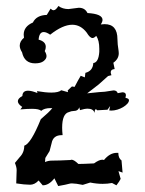

<svg xmlns="http://www.w3.org/2000/svg" viewBox="-20 -606 484 641"><path d="M243.2 -580.1Q263.7 -580.1 272 -562.5Q322.3 -559.6 322.3 -539.6Q322.3 -533.2 316.4 -524.4L329.1 -525.4Q372.1 -525.4 372.1 -475.1Q372.1 -459.5 376 -435.5Q376.5 -431.6 376.5 -428.2Q376.5 -409.2 358.4 -396.5L362.8 -375.5Q349.6 -374.5 349.6 -364.7Q349.6 -360.8 352.1 -355L340.8 -352.1L309.6 -324.2L271 -294.4Q320.8 -299.8 330.1 -299.8L358.9 -304.2Q370.1 -304.2 373 -294.9L388.7 -297.9Q400.4 -297.9 400.4 -288.1L398.9 -279.3Q410.6 -277.3 410.6 -271.5Q410.6 -265.6 405 -259.5Q399.4 -253.4 390.9 -248.3Q382.3 -243.2 371.8 -240Q361.3 -236.8 351.6 -236.8L344.7 -237.3L347.7 -252L338.9 -239.7L304.7 -237.8Q301.8 -241.2 299.8 -241.2Q295.9 -241.2 295.9 -229Q291.5 -243.2 272.9 -243.2Q262.2 -243.2 247.1 -238.3L244.6 -248Q241.2 -235.4 225.1 -235.4Q218.3 -235.4 210.4 -231.9Q187.5 -226.6 187.5 -179.7Q187.5 -168.5 189 -154.8H186Q157.2 -154.8 152.3 -127.9L145.5 -101.6L131.3 -78.6L130.4 -64.9Q140.6 -69.8 153.8 -69.8Q176.8 -69.8 214.8 -71.8Q216.8 -72.8 218.8 -72.8Q227.1 -72.8 241.7 -58.6Q256.8 -58.6 293.9 -60.5Q311 -72.8 321.3 -72.8Q324.7 -72.8 327.1 -71.8Q346.7 -95.7 369.6 -95.7H375Q375 -78.1 385.7 -70.3L389.2 -29.8L375.5 -34.7L382.8 -8.8L377.4 0.5L368.7 12.7L354 4.9Q338.9 7.8 322.8 7.8Q302.7 7.8 281.2 3.4L256.3 11.2Q232.4 6.3 220.2 6.3Q214.8 6.3 211.9 7.3Q201.7 10.3 174.3 15.1L161.6 -10.7Q143.6 12.7 122.6 12.7L108.9 -3.4Q95.7 10.7 80.6 10.7Q62 10.7 34.2 6.3Q35.6 -28.3 35.6 -38.1Q35.6 -47.9 29.8 -62L45.9 -81.5Q61 -96.7 61 -119.6Q83 -126 116.2 -208Q144.5 -231.9 154.8 -245.1H148.9Q127.9 -245.1 117.2 -235.8Q111.3 -242.7 86.9 -242.7Q79.1 -242.7 69.3 -242.2L47.9 -240.7L54.2 -249Q39.6 -258.8 39.6 -268.1Q39.6 -277.3 54.7 -285.6Q55.2 -303.2 73.7 -303.2Q85.4 -303.2 105 -295.4L103.5 -301.8Q131.8 -296.9 151.4 -296.9Q175.3 -296.9 184.6 -304.7L207 -298.3L206.1 -304.2L220.2 -317.4L229 -315.9Q240.7 -338.4 249.5 -353L263.2 -347.7L265.1 -362.8Q290 -369.1 291.5 -395.5Q309.1 -397.5 311.5 -433.1V-443.4Q311.5 -471.2 301.3 -486.3Q293.9 -479 289.1 -479Q280.3 -479 269.5 -497.1Q249.5 -523.4 221.2 -523.4Q189.5 -523.4 147.5 -490.2Q134.8 -499 126 -499Q110.8 -499 108.9 -473.6Q132.8 -467.3 132.8 -449.7Q132.8 -441.9 129.4 -435.5Q135.3 -425.8 135.3 -418.5Q135.3 -409.7 125.7 -402.1Q116.2 -394.5 97.2 -394.5Q61.5 -394.5 53.7 -431.2Q45.9 -443.4 45.9 -453.6Q45.9 -468.3 60.1 -480L59.1 -490.2Q59.1 -517.6 89.8 -530.8Q101.6 -555.2 136.2 -556.2L148.9 -577.1Q154.3 -571.8 158.7 -571.8Q166.5 -571.8 174.8 -585.9Q189.5 -575.7 208.5 -575.7Z"/></svg>

Font: Truetypewriter PolyglOTT
Style: Regular
Weight: 400
Designer: Sergey Beatoff a.k.a. Sam_T
Version: Version 3.76